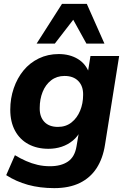

<svg xmlns="http://www.w3.org/2000/svg" viewBox="-20 -780 655 991"><path d="M260 191Q186 191 124.5 174Q63 157 12 124L57 21Q85 38 114.5 51Q144 64 174.5 71Q205 78 238 78Q295 78 330.5 54Q366 30 375 -25L389 -108L397 -107Q382 -76 356 -54.5Q330 -33 298 -22.5Q266 -12 230 -12Q171 -12 126.5 -36Q82 -60 57.5 -105.5Q33 -151 33 -214Q33 -272 51 -324.5Q69 -377 101.5 -416.5Q134 -456 180.5 -478.5Q227 -501 283 -501Q340 -501 382 -475.5Q424 -450 441 -401L433 -404L447 -491H595L522 -33Q511 38 478.5 88Q446 138 391.5 164.5Q337 191 260 191ZM279 -125Q320 -125 349 -148Q378 -171 393.5 -208.5Q409 -246 409 -290Q410 -335 384.5 -361.5Q359 -388 313 -388Q273 -388 244 -365.5Q215 -343 200 -305.5Q185 -268 185 -223Q184 -178 208.5 -151.5Q233 -125 279 -125ZM169 -555 300 -760H428L519 -555H426L358 -678L263 -555Z"/></svg>

Font: Nunito Sans 12pt ExtraBold
Style: Italic
Weight: 800
Italic angle: -9°
Designer: Vernon Adams
Foundry: Vernon Adams
Version: Version 3.101;gftools[0.9.27]